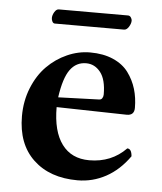

<svg xmlns="http://www.w3.org/2000/svg" viewBox="-47 -624 568 675"><g transform="rotate(5 237.5 -286.5)"><path d="M158.2 -274.9 301.8 -279.8Q309.6 -279.8 313.2 -285.6Q316.9 -291.5 316.9 -298.8Q316.9 -351.6 296.6 -377.2Q276.4 -402.8 246.1 -402.8Q210.9 -402.8 189.5 -373.3Q168 -343.8 158.2 -274.9ZM416 -117.2Q431.2 -117.2 433.1 -90.8Q397.9 -41 351.1 -15.6Q304.2 9.8 251 9.8Q153.3 9.8 95.2 -44.9Q37.1 -99.6 37.1 -198.2Q37.1 -252 55.9 -298.3Q74.7 -344.7 105.5 -375.7Q136.2 -406.7 175.8 -424.3Q215.3 -441.9 256.8 -441.9Q303.2 -441.9 337.9 -426.8Q372.6 -411.6 392.1 -385.3Q411.6 -358.9 420.9 -327.9Q430.2 -296.9 430.2 -261.2Q430.2 -234.9 403.8 -234.9L155.8 -240.2Q155.8 -154.8 189.5 -109.4Q223.1 -64 286.1 -64Q364.3 -64 416 -117.2ZM368.2 -532.2H124Q118.2 -532.2 115 -538.3Q111.8 -544.4 111.8 -550.8Q111.8 -561 118.4 -572Q125 -583 133.8 -583H377.9Q384.3 -583 388.2 -577.1Q392.1 -571.3 392.1 -565.9Q392.1 -555.7 384.8 -543.9Q377.4 -532.2 368.2 -532.2Z"/></g></svg>

Font: Common Serif SemiBold
Style: Regular
Weight: 600
Designer: Philipp H. Poll, Khaled Hosny
Foundry: Stefan Peev, Context Ltd.
Version: Version 1.026